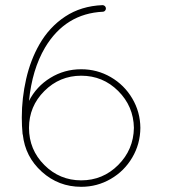

<svg xmlns="http://www.w3.org/2000/svg" viewBox="-20 -720 682 740"><path d="M66.9 -205.1Q64 -234.9 64 -267.1Q64 -341.8 80.8 -415.5Q97.7 -489.3 131.8 -548.8Q169.9 -615.7 231.2 -656.2Q292.5 -696.8 375 -700.2Q380.4 -700.2 384.3 -696.5Q388.2 -692.9 388.2 -687Q388.2 -682.6 384.8 -678.7Q381.3 -674.8 377 -674.8Q232.4 -668 153.8 -537.1Q103.5 -451.7 91.8 -331.1Q120.1 -386.7 174.1 -419.9Q228 -453.1 293 -453.1Q354.5 -453.1 406.7 -422.9Q459 -392.6 489.7 -340.6Q520.5 -288.6 521 -227.1Q520.5 -165 489.7 -112.8Q459 -60.5 406.7 -30.3Q354.5 0 293 0Q205.6 0 141.4 -57.9Q77.1 -115.7 67.9 -201.2Q66.9 -202.1 66.9 -205.1ZM91.8 -227.1Q91.8 -143.1 150.9 -84Q210 -24.9 293 -24.9Q376.5 -24.9 435.5 -84Q494.6 -143.1 496.1 -227.1Q494.6 -310.5 435.5 -369.4Q376.5 -428.2 293 -428.2Q210 -428.2 150.9 -369.1Q91.8 -310.1 91.8 -227.1Z"/></svg>

Font: Quicksand
Style: Light
Weight: 300
Designer: Andrew Paglinawan
Foundry: Andrew Paglinawan
Version: 1.002